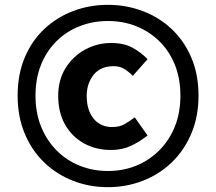

<svg xmlns="http://www.w3.org/2000/svg" viewBox="-20 -766 894 795"><path d="M427 9Q351 9 283.5 -17Q216 -43 164 -92.5Q112 -142 82.5 -212.5Q53 -283 53 -370Q53 -458 82.5 -528Q112 -598 164 -646.5Q216 -695 283.5 -720.5Q351 -746 427 -746Q502 -746 570 -720.5Q638 -695 690 -646.5Q742 -598 772 -528Q802 -458 802 -370Q802 -283 772 -212.5Q742 -142 690 -92.5Q638 -43 570 -17Q502 9 427 9ZM427 -58Q490 -58 544 -80Q598 -102 639.5 -143.5Q681 -185 704 -242Q727 -299 727 -370Q727 -441 704 -498Q681 -555 639.5 -595.5Q598 -636 544 -657.5Q490 -679 427 -679Q364 -679 309.5 -657.5Q255 -636 214 -595.5Q173 -555 150 -498Q127 -441 127 -370Q127 -299 150 -242Q173 -185 214 -143.5Q255 -102 309.5 -80Q364 -58 427 -58ZM440 -145Q377 -145 327.5 -172.5Q278 -200 249.5 -250Q221 -300 221 -369Q221 -436 252 -485Q283 -534 333 -561Q383 -588 440 -588Q493 -588 528.5 -568.5Q564 -549 591 -521L530 -452Q511 -471 493 -481.5Q475 -492 451 -492Q396 -492 367.5 -456Q339 -420 339 -369Q339 -310 367.5 -275Q396 -240 444 -240Q475 -240 495 -251.5Q515 -263 538 -280L591 -205Q558 -179 522 -162Q486 -145 440 -145Z"/></svg>

Font: Noto Sans KR Thin ExtraBold
Style: Regular
Weight: 800
Version: Version 2.004-H2;hotconv 1.0.118;makeotfexe 2.5.65603